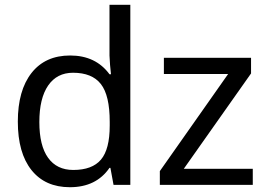

<svg xmlns="http://www.w3.org/2000/svg" viewBox="-20 -780 1125 810"><path d="M274.9 9.8Q170.4 9.8 112.8 -62.5Q55.2 -134.8 55.2 -267.1Q55.2 -398.4 113 -472.2Q170.9 -545.9 275.9 -545.9Q383.8 -545.9 441.9 -466.8H448.2Q446.8 -476.6 444.3 -506.1Q441.9 -535.6 441.9 -545.9V-759.8H529.8V0H459L445.8 -71.8H441.9Q385.7 9.8 274.9 9.8ZM289.1 -63Q369.1 -63 406 -106.7Q442.9 -150.4 442.9 -250V-266.1Q442.9 -377.9 405.5 -425.5Q368.2 -473.1 288.1 -473.1Q220.2 -473.1 183.1 -419.2Q146 -365.2 146 -265.1Q146 -165.5 182.9 -114.3Q219.7 -63 289.1 -63ZM1046.4 0H654.3V-58.1L942.4 -467.8H671.4V-536.1H1039.1V-470.2L755.4 -67.9H1046.4Z"/></svg>

Font: Noto Sans Southeast Asian
Style: Regular
Weight: 400
Designer: Monotype Design Team
Foundry: Monotype Imaging Inc.
Version: Version 1.06 uh; ttfautohint (v1.4.1)